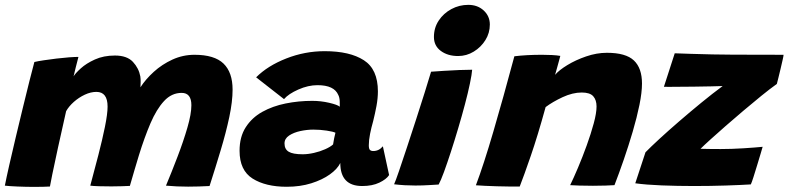

<svg xmlns="http://www.w3.org/2000/svg" viewBox="-30 -742 3167 771"><path d="M-10.5 3.5Q-4.5 -27.5 7 -78.2Q18.5 -129 32.8 -189Q47 -249 61.5 -308.2Q76 -367.5 88.2 -416.5Q100.5 -465.5 108 -493Q122.5 -496.5 146.2 -500Q170 -503.5 196.8 -506.8Q223.5 -510 247.2 -511.8Q271 -513.5 285 -513.5Q280.5 -496.5 274.2 -471.5Q268 -446.5 265.5 -435.5Q272.5 -447.5 294.5 -467.5Q316.5 -487.5 351.2 -503.2Q386 -519 431.5 -519Q480 -519 503.8 -493.5Q527.5 -468 533.5 -435Q535 -424.5 534.8 -413.2Q534.5 -402 534 -391.5Q554.5 -423.5 587.5 -453.5Q620.5 -483.5 662.5 -502.8Q704.5 -522 751 -522Q831 -522 867.5 -486.8Q904 -451.5 904 -382Q904 -334.5 890.8 -272Q877.5 -209.5 856.2 -138.8Q835 -68 811.5 5Q791 6 768.8 6.8Q746.5 7.5 725.5 7.5Q703 7.5 680.5 6.5Q658 5.5 636.5 3.5Q659.5 -51.5 683 -113Q706.5 -174.5 722.5 -229.5Q738.5 -284.5 738.5 -319.5Q738.5 -369 699.5 -369Q659 -369 628.8 -336.2Q598.5 -303.5 574.2 -246.8Q550 -190 528 -119Q519 -90 510 -59Q501 -28 491.5 4.5Q480.5 5 460 5.8Q439.5 6.5 417.5 6.5Q391 6.5 366.8 5.8Q342.5 5 332.5 3.5Q349 -57.5 365 -119.5Q381 -181.5 391.5 -233.2Q402 -285 402 -314Q402 -373 357 -373Q334.5 -373 310.5 -361.8Q286.5 -350.5 266.5 -332.8Q246.5 -315 235.5 -295.5Q217.5 -216 203 -149.8Q188.5 -83.5 180 -41.8Q171.5 0 170.5 7Q164.5 7.5 145 8Q125.5 8.5 111 8.5Q75 8.5 40 7Q5 5.5 -10.5 3.5Z M1121.5 8Q1036.5 8 984.2 -25Q932 -58 932 -136.5Q932 -192.5 956.8 -231Q981.5 -269.5 1023.2 -292.8Q1065 -316 1117 -326.5Q1169 -337 1224 -337Q1258.5 -337 1291.8 -329.2Q1325 -321.5 1334.5 -313.5Q1335 -320.5 1334.2 -335.8Q1333.5 -351 1328.5 -360.5Q1312 -400 1245 -400Q1207.5 -400 1168 -382.5Q1128.5 -365 1110.5 -344L998.5 -431.5Q1045 -478 1119.5 -507.2Q1194 -536.5 1274 -536.5Q1374.5 -536.5 1431 -500.2Q1487.5 -464 1487.5 -375Q1487.5 -347.5 1481.8 -316.5Q1476 -285.5 1468.5 -255.5Q1461 -229.5 1456 -204.2Q1451 -179 1451 -158.5Q1451 -144.5 1455.5 -140Q1460 -135.5 1469 -135.5Q1491.5 -135.5 1507.5 -154.5L1532.5 -39Q1521.5 -22 1493.2 -8.5Q1465 5 1424.5 5Q1336.5 5 1336.5 -87.5Q1325 -63.5 1294.8 -41.8Q1264.5 -20 1220 -6Q1175.5 8 1121.5 8ZM1185.5 -122.5Q1206.5 -122.5 1230.8 -128Q1255 -133.5 1275.8 -142.8Q1296.5 -152 1307.5 -162Q1309 -173 1311.8 -186.5Q1314.5 -200 1317 -209Q1308 -213.5 1281.8 -217.5Q1255.5 -221.5 1228 -221.5Q1203 -221.5 1176.2 -215.8Q1149.5 -210 1131 -197.8Q1112.5 -185.5 1112.5 -166Q1112.5 -143 1129.2 -132.8Q1146 -122.5 1185.5 -122.5Z M1809.5 -517Q1768 -517 1740.2 -537.5Q1712.5 -558 1712.5 -593.5Q1712.5 -630.5 1731.8 -659.5Q1751 -688.5 1782.5 -705.5Q1814 -722.5 1850.5 -722.5Q1888 -722.5 1912.5 -699.8Q1937 -677 1937 -643.5Q1937 -609.5 1919.2 -581Q1901.5 -552.5 1872.5 -534.8Q1843.5 -517 1809.5 -517ZM1731.5 -1Q1722.5 -0.5 1695 1.2Q1667.5 3 1638 3Q1617 3 1595.2 1.8Q1573.5 0.5 1552.5 -2Q1558.5 -15 1572.2 -55Q1586 -95 1604 -149.8Q1622 -204.5 1641 -262.8Q1660 -321 1675.8 -371.8Q1691.5 -422.5 1701 -454Q1720.5 -455.5 1751.8 -457.5Q1783 -459.5 1814.5 -460.8Q1846 -462 1866 -462Q1865 -445 1857 -406.5Q1849 -368 1837 -323Q1825 -277.5 1810.2 -227.8Q1795.5 -178 1780.5 -132Q1765.5 -86 1752.8 -51.2Q1740 -16.5 1731.5 -1Z M2057 7Q2039.5 7 2014.8 7Q1990 7 1964.5 6Q1944 5.5 1917.5 4.2Q1891 3 1881 2Q1912.5 -81.5 1951.2 -213.8Q1990 -346 2035.5 -516Q2084 -522 2146.5 -522Q2167.5 -522 2186.8 -521Q2206 -520 2220 -517.5Q2219 -513 2215.2 -499.5Q2211.5 -486 2207 -469.8Q2202.5 -453.5 2199 -441.5Q2214.5 -460 2248 -480.5Q2281.5 -501 2323.8 -515.5Q2366 -530 2407 -530Q2483 -530 2515.5 -499.2Q2548 -468.5 2548 -406.5Q2548 -371 2537.8 -320.8Q2527.5 -270.5 2510.8 -213.5Q2494 -156.5 2474.8 -100.8Q2455.5 -45 2437.5 1.5Q2425.5 2.5 2401.5 3.2Q2377.5 4 2351 4Q2322 4 2296.5 3.2Q2271 2.5 2259.5 1.5Q2273 -26 2291 -68.5Q2309 -111 2326 -158Q2343 -205 2354.2 -246.5Q2365.5 -288 2365.5 -314.5Q2365.5 -340.5 2352.2 -355.5Q2339 -370.5 2306 -370.5Q2269.5 -370.5 2229.2 -351.8Q2189 -333 2161 -312Q2129 -196 2101.2 -115.5Q2073.5 -35 2057 7Z M2985 -1.5Q2945.5 1 2884.2 3Q2823 5 2757 5Q2690.5 5 2627 2.5Q2563.5 0 2521 -6L2562 -130.5Q2582 -151 2617.5 -183.8Q2653 -216.5 2697 -254.5Q2741 -292.5 2786.5 -329.8Q2832 -367 2872 -396.5Q2858.5 -396 2825.8 -395.2Q2793 -394.5 2755.8 -394Q2718.5 -393.5 2692 -393.5Q2672.5 -393.5 2656 -393.2Q2639.5 -393 2636 -393.5L2679.5 -528Q2702.5 -527 2743.8 -525.8Q2785 -524.5 2830.5 -523.5Q2876 -522.5 2910.5 -522.5Q2963 -522.5 3020 -522.2Q3077 -522 3116.5 -522Q3116.5 -518 3113 -502.5Q3109.5 -487 3104.8 -467Q3100 -447 3095.8 -429.8Q3091.5 -412.5 3089.5 -405Q3061.5 -385 3026.8 -356.8Q2992 -328.5 2955 -297.2Q2918 -266 2883.8 -236Q2849.5 -206 2823 -182Q2796.5 -158 2783 -144.5Q2793.5 -144 2819.8 -143.8Q2846 -143.5 2864 -143.5Q2907.5 -143.5 2955 -146.5Q3002.5 -149.5 3032.5 -152.5Q3031 -147.5 3024.8 -126.2Q3018.5 -105 3010.5 -78.8Q3002.5 -52.5 2995.5 -30.5Q2988.5 -8.5 2985 -1.5Z"/></svg>

Font: Grandstander ExtraBold
Style: Italic
Weight: 800
Italic angle: -15°
Designer: Tyler Finck
Foundry: Etcetera Type Co
Version: Version 1.200; ttfautohint (v1.8.3)